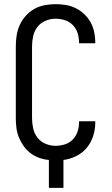

<svg xmlns="http://www.w3.org/2000/svg" viewBox="-20 -763 540 923"><path d="M215 140V6Q192 4 169 -4Q146 -12 127 -26.5Q108 -41 94 -60.5Q80 -80 71 -102Q62 -124 59 -147.5Q56 -171 56 -195V-540Q56 -566 60 -592.5Q64 -619 75 -643Q86 -667 104 -687Q122 -707 145 -720Q168 -733 194.5 -738Q221 -743 247 -743Q272 -743 296.5 -739Q321 -735 343.5 -724Q366 -713 384.5 -695.5Q403 -678 415 -656.5Q427 -635 432.5 -610.5Q438 -586 438 -561V-555H360V-559Q360 -582 353 -604Q346 -626 330 -642.5Q314 -659 292 -666Q270 -673 247 -673Q222 -673 198.5 -663Q175 -653 160 -633.5Q145 -614 139.5 -589.5Q134 -565 134 -540V-195Q134 -170 139.5 -145.5Q145 -121 160 -101.5Q175 -82 198.5 -72Q222 -62 247 -62Q270 -62 292 -69Q314 -76 330 -92.5Q346 -109 353 -131Q360 -153 360 -176V-180H438V-174Q438 -141 428 -109.5Q418 -78 397.5 -53Q377 -28 347 -13Q317 2 285 6V140Z"/></svg>

Font: Iosevka Term Curly
Style: Regular
Weight: 400
Designer: Belleve Invis
Foundry: Belleve Invis
Version: Version 32.3.0